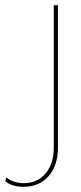

<svg xmlns="http://www.w3.org/2000/svg" viewBox="-137 -520 313 739"><path d="M86 -500V48Q86 117 50 158Q14 199 -46 199Q-92 199 -117 177L-112 163Q-100 174 -82 179.5Q-64 185 -46 185Q7 185 38.5 147.5Q70 110 70 48V-500Z"/></svg>

Font: Prodigy Sans Thin
Style: Regular
Weight: 100
Designer: Wei Huang
Foundry: Wei Huang
Version: Version 1.003; ttfautohint (v1.8.3)